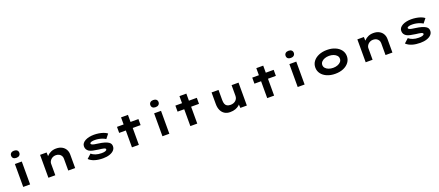

<svg xmlns="http://www.w3.org/2000/svg" viewBox="130 -2491 9561 4183"><g transform="rotate(-20 4910.5 -400.0)"><path d="M216 0V-531H376V0ZM295 -646Q250 -646 225 -667.5Q200 -689 200 -729Q200 -765 225.5 -788Q251 -811 295 -811Q340 -811 365.5 -789.5Q391 -768 391 -729Q391 -692 365 -669Q339 -646 295 -646Z M800 0V-531H951L957 -383L911 -373Q927 -416 962.5 -454.5Q998 -493 1051.5 -517.5Q1105 -542 1172 -542Q1252 -542 1307.5 -511Q1363 -480 1391.5 -428.5Q1420 -377 1420 -313V0H1260V-276Q1260 -315 1241.5 -344.5Q1223 -374 1191 -390.5Q1159 -407 1118 -407Q1080 -407 1050.5 -393.5Q1021 -380 1001 -359.5Q981 -339 970.5 -315.5Q960 -292 960 -271V0H880Q840 0 820 0Q800 0 800 0Z M2067 10Q1963 10 1879.5 -15Q1796 -40 1743 -92L1841 -181Q1878 -148 1937.5 -127.5Q1997 -107 2073 -107Q2095 -107 2116.5 -109Q2138 -111 2156 -116.5Q2174 -122 2185 -131Q2196 -140 2196 -153Q2196 -174 2161 -184Q2136 -191 2101 -195.5Q2066 -200 2034 -204Q1967 -214 1915 -224.5Q1863 -235 1826 -257Q1796 -277 1778.5 -305.5Q1761 -334 1761 -377Q1761 -416 1784 -446.5Q1807 -477 1847 -498.5Q1887 -520 1939.5 -531Q1992 -542 2051 -542Q2104 -542 2159.5 -533.5Q2215 -525 2265.5 -507.5Q2316 -490 2353 -461L2274 -361Q2247 -379 2208 -394Q2169 -409 2124 -418Q2079 -427 2032 -427Q2011 -427 1990.5 -425.5Q1970 -424 1953.5 -419Q1937 -414 1926 -406Q1915 -398 1915 -386Q1915 -379 1920 -372.5Q1925 -366 1934 -361Q1954 -349 1991.5 -342.5Q2029 -336 2073 -330Q2156 -319 2213.5 -302Q2271 -285 2305 -262Q2332 -244 2344.5 -220.5Q2357 -197 2357 -166Q2357 -112 2320.5 -73Q2284 -34 2219 -12Q2154 10 2067 10Z M2737 0V-695H2897V0ZM2583 -391V-531H3080V-391Z M3444 0V-531H3604V0ZM3523 -646Q3478 -646 3453 -667.5Q3428 -689 3428 -729Q3428 -765 3453.5 -788Q3479 -811 3523 -811Q3568 -811 3593.5 -789.5Q3619 -768 3619 -729Q3619 -692 3593 -669Q3567 -646 3523 -646Z M4091 0V-695H4251V0ZM3937 -391V-531H4434V-391Z M5013 11Q4941 11 4888 -21Q4835 -53 4805.5 -114.5Q4776 -176 4776 -263V-531H4937V-295Q4937 -241 4950.5 -205.5Q4964 -170 4995 -152.5Q5026 -135 5075 -135Q5108 -135 5138 -145Q5168 -155 5191 -174.5Q5214 -194 5227 -221.5Q5240 -249 5240 -284V-531H5401V0H5250L5243 -109L5273 -121Q5260 -90 5225.5 -59.5Q5191 -29 5137.5 -9Q5084 11 5013 11Z M5873 0V-695H6033V0ZM5719 -391V-531H6216V-391Z M6580 0V-531H6740V0ZM6659 -646Q6614 -646 6589 -667.5Q6564 -689 6564 -729Q6564 -765 6589.5 -788Q6615 -811 6659 -811Q6704 -811 6729.5 -789.5Q6755 -768 6755 -729Q6755 -692 6729 -669Q6703 -646 6659 -646Z M7452 10Q7344 10 7261 -25.5Q7178 -61 7131.5 -123.5Q7085 -186 7085 -266Q7085 -347 7131.5 -409Q7178 -471 7261 -506.5Q7344 -542 7452 -542Q7560 -542 7642 -506.5Q7724 -471 7770.5 -409Q7817 -347 7817 -266Q7817 -186 7770.5 -123.5Q7724 -61 7642 -25.5Q7560 10 7452 10ZM7452 -128Q7508 -128 7554.5 -145.5Q7601 -163 7628.5 -194Q7656 -225 7655 -266Q7656 -307 7628.5 -338.5Q7601 -370 7554.5 -387.5Q7508 -405 7452 -405Q7395 -405 7348.5 -387.5Q7302 -370 7274.5 -339Q7247 -308 7247 -266Q7247 -225 7274.5 -194Q7302 -163 7348.5 -145.5Q7395 -128 7452 -128Z M8156 0V-531H8307L8313 -383L8267 -373Q8283 -416 8318.5 -454.5Q8354 -493 8407.5 -517.5Q8461 -542 8528 -542Q8608 -542 8663.5 -511Q8719 -480 8747.5 -428.5Q8776 -377 8776 -313V0H8616V-276Q8616 -315 8597.5 -344.5Q8579 -374 8547 -390.5Q8515 -407 8474 -407Q8436 -407 8406.5 -393.5Q8377 -380 8357 -359.5Q8337 -339 8326.5 -315.5Q8316 -292 8316 -271V0H8236Q8196 0 8176 0Q8156 0 8156 0Z M9423 10Q9319 10 9235.5 -15Q9152 -40 9099 -92L9197 -181Q9234 -148 9293.5 -127.5Q9353 -107 9429 -107Q9451 -107 9472.5 -109Q9494 -111 9512 -116.5Q9530 -122 9541 -131Q9552 -140 9552 -153Q9552 -174 9517 -184Q9492 -191 9457 -195.5Q9422 -200 9390 -204Q9323 -214 9271 -224.5Q9219 -235 9182 -257Q9152 -277 9134.5 -305.5Q9117 -334 9117 -377Q9117 -416 9140 -446.5Q9163 -477 9203 -498.5Q9243 -520 9295.5 -531Q9348 -542 9407 -542Q9460 -542 9515.5 -533.5Q9571 -525 9621.5 -507.5Q9672 -490 9709 -461L9630 -361Q9603 -379 9564 -394Q9525 -409 9480 -418Q9435 -427 9388 -427Q9367 -427 9346.5 -425.5Q9326 -424 9309.5 -419Q9293 -414 9282 -406Q9271 -398 9271 -386Q9271 -379 9276 -372.5Q9281 -366 9290 -361Q9310 -349 9347.5 -342.5Q9385 -336 9429 -330Q9512 -319 9569.5 -302Q9627 -285 9661 -262Q9688 -244 9700.5 -220.5Q9713 -197 9713 -166Q9713 -112 9676.5 -73Q9640 -34 9575 -12Q9510 10 9423 10Z"/></g></svg>

Font: Lexend Zetta
Style: Bold
Weight: 700
Designer: Bonnie Shaver-Troup, Thomas Jockin
Foundry: Lexend
Version: Version 1.007